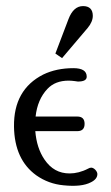

<svg xmlns="http://www.w3.org/2000/svg" viewBox="-20 -605 364 631"><path d="M300 -33C300 -42 289 -54 280 -54C277 -54 273 -53 270 -51C249 -40 228 -35 209 -35C174 -35 147 -50 126 -81C109 -106 99 -137 96 -174H234C250 -174 258 -182 258 -198C258 -214 250 -222 234 -222H97C101 -259 114 -290 136 -313C153 -331 176 -340 206 -340C218 -340 236 -337 236 -337C255 -337 265 -342 265 -353C265 -372 250 -381 221 -381C184 -381 151 -374 122 -360C57 -327 25 -270 26 -189C27 -116 52 -63 99 -29C126 -10 156 1 189 4C228 8 258 5 279 -6C293 -13 300 -22 300 -33ZM285 -553C285 -574 274 -585 253 -585C232 -585 216 -571 205 -542L162 -429L184 -414L268 -513C279 -526 285 -540 285 -553Z"/></svg>

Font: GFS Philostratos
Style: Regular
Weight: 400
Designer: George D. Matthiopoulos
Foundry: George D. Matthiopoulos
Version: Version 1.000